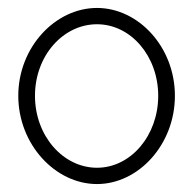

<svg xmlns="http://www.w3.org/2000/svg" viewBox="-20 -452 493 483"><path d="M68 -211C68 -312 139 -391 224 -391C309 -391 378 -311 378 -211C378 -111 309 -30 224 -30C139 -30 68 -110 68 -211ZM26 -211C26 -89 119 11 224 11C328 11 420 -88 420 -211C420 -334 328 -432 224 -432C119 -432 26 -333 26 -211Z"/></svg>

Font: Armata Saber
Style: Rg
Weight: 400
Designer: Jasper
Foundry: Cannot Into Space Fonts
Version: Version 0.970